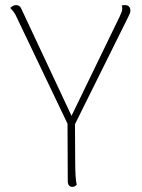

<svg xmlns="http://www.w3.org/2000/svg" viewBox="-20 -720 552 748"><path d="M260 -227Q256 -228 253 -229Q250 -230 247.5 -232Q245 -234 244 -236L41 -661Q37 -669 30.5 -677Q24 -685 20 -689Q25 -694 30.5 -697Q36 -700 43 -700Q50 -700 55 -696.5Q60 -693 63 -686L266 -253H251L446 -655Q456 -676 456 -683Q456 -687 456 -691Q456 -695 454 -698Q458 -700 461 -700Q464 -700 468 -700Q477 -700 482.5 -694.5Q488 -689 488 -678Q488 -674 486 -668.5Q484 -663 480 -655L272 -236ZM272 -249 273 -87Q273 -56 274.5 -34Q276 -12 279 0Q276 3 272 5.5Q268 8 261 8Q253 8 248.5 2Q244 -4 244 -14L243 -250Z"/></svg>

Font: Arima Thin
Style: Regular
Weight: 100
Designer: Joana Correia and Natanael Gama
Foundry: NDISCOVER
Version: Version 1.101;gftools[0.9.23]